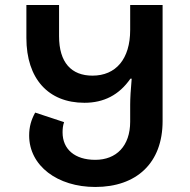

<svg xmlns="http://www.w3.org/2000/svg" viewBox="-20 -734 757 764"><path d="M359 10C523 10 627 -85 627 -252V-714H498V-615C498 -499 441 -433 348 -433C264 -433 215 -485 215 -590V-714H85V-583C85 -421 172 -325 316 -325C393 -325 454 -356 499 -421H504C500 -377 498 -342 498 -317V-250C498 -153 443 -98 359 -98C278 -98 229 -140 229 -207C229 -220 230 -234 235 -248L120 -286C104 -257 96 -229 96 -195C96 -74 209 10 359 10Z"/></svg>

Font: Noto Sans Georgian SemiBold
Style: Regular
Weight: 600
Designer: Monotype Design Team, Akaki Razmadze
Foundry: Google LLC
Version: Version 2.005